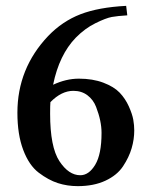

<svg xmlns="http://www.w3.org/2000/svg" viewBox="-20 -632 530 662"><path d="M153.8 -279.8Q152.8 -268.6 152.8 -240.2Q152.8 -125 184.8 -76.4Q216.8 -27.8 256.8 -27.8Q286.6 -27.8 308.3 -64Q330.1 -100.1 330.1 -173.8Q330.1 -194.8 325.4 -216.8Q320.8 -238.8 311.3 -263.4Q301.8 -288.1 281.5 -303.5Q261.2 -318.8 232.9 -318.8Q191.9 -318.8 153.8 -279.8ZM418.9 -579.1Q385.7 -577.1 365.5 -573.5Q345.2 -569.8 309.1 -552Q272.9 -534.2 241.2 -502Q184.1 -442.9 163.1 -339.8Q208 -360.8 252 -360.8Q299.8 -360.8 336.4 -346.9Q373 -333 392.6 -312.5Q412.1 -292 424.1 -265.4Q436 -238.8 439.5 -219.5Q442.9 -200.2 442.9 -182.1Q442.9 -151.4 433.8 -120.6Q424.8 -89.8 404.3 -58.8Q383.8 -27.8 343.5 -9Q303.2 9.8 248 9.8Q211.9 9.8 179.4 -0.7Q147 -11.2 113.5 -36.6Q80.1 -62 60.1 -115Q40 -168 40 -243.2Q40 -396 146 -507.8Q194.8 -558.6 257.3 -582.8Q319.8 -606.9 415 -611.8Z"/></svg>

Font: Linux Libertine
Style: Semibold
Weight: 600
Designer: Philipp H. Poll
Foundry: Philipp H. Poll
Version: Version 5.1.2 ; ttfautohint (v0.9)